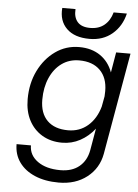

<svg xmlns="http://www.w3.org/2000/svg" viewBox="-60 -752 718 998"><g transform="rotate(5 299.0 -253.0)"><path d="M561 -706Q545 -639 497 -598.5Q449 -558 379 -558Q300 -558 259 -598.5Q218 -639 224 -706H293Q290 -663 311 -639Q332 -615 377 -615Q422 -615 451 -639Q480 -663 492 -706ZM598 -500 505 31Q491 107 431.5 153.5Q372 200 284 200Q213 200 160 177.5Q107 155 78 114.5Q49 74 49 20H124Q124 71 168.5 103Q213 135 287 135Q348 135 385.5 104Q423 73 433 19L453 -96Q421 -55 377.5 -31.5Q334 -8 283 -8Q224 -8 179.5 -34.5Q135 -61 110.5 -108Q86 -155 86 -218Q86 -301 118.5 -367Q151 -433 206 -472Q261 -511 330 -511Q395 -511 440 -480Q485 -449 505 -394L523 -500ZM162 -222Q162 -151 200.5 -113Q239 -75 309 -75Q369 -75 412 -112Q455 -149 473 -213L483 -267Q484 -281 484 -295Q484 -364 445 -403Q406 -442 336 -442Q284 -442 245 -414Q206 -386 184 -336Q162 -286 162 -222Z"/></g></svg>

Font: Overused Grotesk
Style: Italic
Weight: 400
Italic angle: -10°
Version: Version 0.003